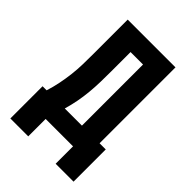

<svg xmlns="http://www.w3.org/2000/svg" viewBox="-250 -847 1100 1100"><g transform="rotate(45 300.0 -297.0)"><path d="M44 141V-120H77Q90 -161 98.5 -203Q107 -245 112 -287.5Q117 -330 118 -373Q119 -416 119 -459V-735H506V-120H556V141H411V0H189V141ZM363 -120V-615H262V-459Q262 -416 261 -373.5Q260 -331 256 -288Q252 -245 244 -203Q236 -161 224 -120Z"/></g></svg>

Font: Iosevka SS04 Heavy Extended
Style: Regular
Weight: 900
Width: 7
Monospace: yes
Designer: Belleve Invis
Foundry: Belleve Invis
Version: Version 19.0.0; ttfautohint (v1.8.4)